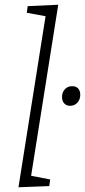

<svg xmlns="http://www.w3.org/2000/svg" viewBox="-20 -788 359 811"><path d="M58 3 176 -742 192 -716 93 -734 97 -762 226 -768 108 -24 93 -49 192 -30 188 -2ZM276 -341Q261 -341 251.5 -351Q242 -361 242 -378Q242 -398 254 -411Q266 -424 285 -424Q301 -424 310 -414.5Q319 -405 319 -387Q319 -368 307 -354.5Q295 -341 276 -341Z"/></svg>

Font: Bitter Thin Light
Style: Italic
Weight: 300
Italic angle: -9°
Version: Version 2.002